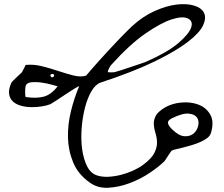

<svg xmlns="http://www.w3.org/2000/svg" viewBox="-20 -885 1065 913"><path d="M407.2 -16.6Q351.6 -55.7 328.1 -112.3Q304.7 -168.9 303.2 -231Q301.8 -293 317.4 -356.4Q333 -419.9 356.4 -474.6Q353.5 -475.6 334.5 -463.9Q315.4 -452.1 292 -436.5Q268.6 -420.9 247.1 -406.7Q225.6 -392.6 219.7 -389.6Q202.1 -382.8 177.7 -378.9Q153.3 -375 127.9 -375.5Q102.5 -376 79.6 -382.3Q56.6 -388.7 42 -401.9Q27.3 -415 23.4 -437Q19.5 -459 34.2 -492.2Q35.2 -494.1 42.5 -501.5Q49.8 -508.8 58.6 -517.1Q67.4 -525.4 75.2 -532.7Q83 -540 85 -542L87.9 -548.8Q90.8 -553.7 93.8 -559.1Q96.7 -564.5 98.6 -569.3Q100.6 -574.2 101.6 -576.2Q140.6 -580.1 180.7 -569.8Q220.7 -559.6 258.8 -546.9Q296.9 -534.2 330.1 -525.9Q363.3 -517.6 389.6 -525.4Q397.5 -535.2 414.1 -554.2Q430.7 -573.2 452.1 -597.2Q473.6 -621.1 497.6 -647Q521.5 -672.9 543.5 -695.8Q565.4 -718.8 583.5 -736.8Q601.6 -754.9 610.4 -762.7Q661.1 -808.6 716.3 -833Q771.5 -857.4 819.3 -863.3Q867.2 -869.1 902.8 -858.4Q938.5 -847.7 950.2 -823.7Q961.9 -799.8 945.8 -764.6Q929.7 -729.5 873.5 -686Q817.4 -642.6 716.3 -593.3Q615.2 -543.9 458 -492.2Q433.6 -483.4 414.6 -450.7Q395.5 -418 383.8 -372.1Q372.1 -326.2 368.2 -273.9Q364.3 -221.7 370.6 -175.3Q377 -128.9 394 -94.7Q411.1 -60.5 441.4 -50.8Q464.8 -43 495.1 -44.4Q525.4 -45.9 555.7 -53.7Q585.9 -61.5 613.8 -74.2Q641.6 -86.9 661.1 -101.6Q700.2 -130.9 713.4 -156.7Q726.6 -182.6 726.6 -205.6Q726.6 -228.5 719.7 -250.5Q712.9 -272.5 711.4 -292.5Q710 -312.5 719.7 -332.5Q729.5 -352.5 762.7 -373Q797.9 -393.6 842.3 -397.5Q886.7 -401.4 923.3 -387.7Q960 -374 979.5 -340.8Q999 -307.6 983.4 -253.9Q979.5 -239.3 965.3 -228.5Q951.2 -217.8 932.1 -209.5Q913.1 -201.2 891.6 -194.8Q870.1 -188.5 851.1 -183.6Q832 -178.7 816.9 -175.3Q801.8 -171.9 796.9 -168.9Q794.9 -168 790 -160.2L779.3 -144.5Q773.4 -135.7 768.6 -127.9Q763.7 -120.1 762.7 -119.1Q736.3 -92.8 691.9 -63Q647.5 -33.2 596.7 -14.2Q545.9 4.9 495.6 7.8Q445.3 10.7 407.2 -16.6ZM508.8 -576.2Q506.8 -574.2 503.9 -569.8Q501 -565.4 498.5 -560.1Q496.1 -554.7 494.1 -549.3Q492.2 -543.9 492.2 -542Q496.1 -541 508.3 -541Q520.5 -541 525.4 -542Q536.1 -544.9 559.1 -552.2Q582 -559.6 606.4 -567.9Q630.9 -576.2 651.4 -583Q671.9 -589.8 677.7 -592.8Q777.3 -636.7 827.6 -679.7Q877.9 -722.7 888.7 -753.4Q899.4 -784.2 874 -796.9Q848.6 -809.6 796.9 -793Q745.1 -776.4 670.9 -725.1Q596.7 -673.8 508.8 -576.2ZM796.9 -271.5Q829.1 -239.3 856 -237.3Q882.8 -235.4 899.9 -249.5Q917 -263.7 922.4 -286.6Q927.7 -309.6 917 -325.7Q906.2 -341.8 877.4 -344.7Q848.6 -347.7 796.9 -322.3Q776.4 -311.5 778.8 -299.3Q781.2 -287.1 796.9 -271.5ZM101.6 -474.6Q100.6 -471.7 100.1 -464.4Q99.6 -457 99.6 -448.7Q99.6 -440.4 100.1 -433.6Q100.6 -426.8 101.6 -423.8Q151.4 -416 187.5 -425.3Q223.6 -434.6 253.9 -474.6Q250 -475.6 227.5 -481.9Q205.1 -488.3 178.7 -492.2Q152.3 -496.1 128.9 -493.7Q105.5 -491.2 101.6 -474.6ZM237.3 -525.4Q238.3 -529.3 235.4 -531.2Q232.4 -533.2 229 -533.2Q225.6 -533.2 222.2 -531.2Q218.8 -529.3 219.7 -525.4Q221.7 -517.6 228.5 -517.6Q235.4 -517.6 237.3 -525.4Z"/></svg>

Font: Over the Rainbow
Style: Regular
Weight: 400
Designer: Kimberly Geswein
Foundry: Kimberly Geswein
Version: Version 1.002 2010